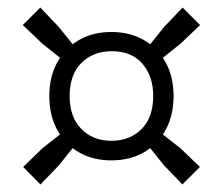

<svg xmlns="http://www.w3.org/2000/svg" viewBox="-20 -625 592 510"><path d="M164 -452 92.5 -509 40.5 -558.5 87 -605 136 -553.5 194 -481.5ZM388 -452 358 -481.5 416 -553.5 465 -605 511.5 -558.5 459.5 -509ZM464.5 -135 415 -186.5 361.5 -253.5 391.5 -284.5 459.5 -231 511 -181.5ZM87.5 -135 41.5 -181.5 92.5 -231 160.5 -284.5 190.5 -253.5 137 -186.5ZM276 -199Q227 -199 190 -220.2Q153 -241.5 132 -280Q111 -318.5 111 -370Q111 -421 132 -459.2Q153 -497.5 190 -518.8Q227 -540 276 -540Q324.5 -540 361.8 -518.8Q399 -497.5 420 -459.2Q441 -421 441 -370Q441 -318.5 420 -280Q399 -241.5 361.8 -220.2Q324.5 -199 276 -199ZM276 -251Q325 -251 356 -282.2Q387 -313.5 387 -370Q387 -422 358.5 -455.5Q330 -489 277 -489Q227.5 -489 196.2 -457.8Q165 -426.5 165 -370Q165 -314 196 -282.5Q227 -251 276 -251Z"/></svg>

Font: Encode Sans SemiCondensed
Style: Regular
Weight: 400
Width: 4
Designer: Multiple Designers
Foundry: Impallari Type
Version: Version 3.002